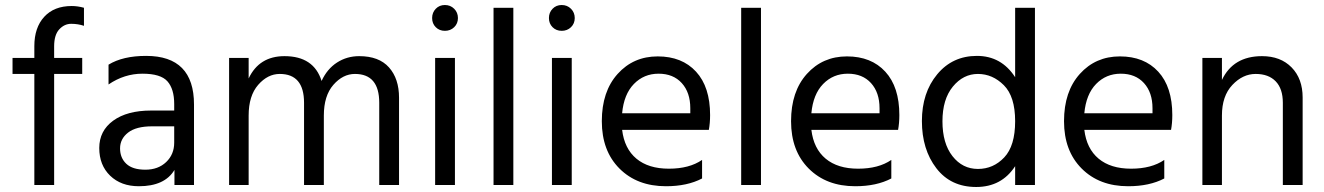

<svg xmlns="http://www.w3.org/2000/svg" viewBox="-20 -738 5284 766"><path d="M308 -443H196V0H117V-443H30V-507H117V-554Q117 -628 156.5 -671Q196 -714 266 -714Q290 -714 315 -707V-635Q291 -643 264 -643Q237 -643 216.5 -621Q196 -599 196 -553V-507H308Z M534 5Q463 5 419.5 -37Q376 -79 376 -147.5Q376 -216 431.5 -256.5Q487 -297 583 -297H675V-323Q675 -383 648 -413.5Q621 -444 548.5 -444Q476 -444 413 -401V-480Q470 -515 563 -515Q754 -515 754 -321V0H676V-60Q637 5 534 5ZM675 -169V-234H587Q523 -234 491 -209Q459 -184 459 -146Q459 -108 484 -84.5Q509 -61 560 -61Q611 -61 643 -91.5Q675 -122 675 -169Z M1572 0H1493V-328Q1493 -443 1396 -443Q1348 -443 1310 -399.5Q1272 -356 1272 -277V0H1193V-328Q1193 -443 1096 -443Q1048 -443 1010 -399.5Q972 -356 972 -277V0H894V-507H972V-425Q1014 -514 1115 -514Q1232 -514 1263 -415Q1285 -463 1324.5 -488.5Q1364 -514 1413 -514Q1492 -514 1532 -469Q1572 -424 1572 -348Z M1792 -703Q1807 -688 1807 -666Q1807 -644 1792 -629.5Q1777 -615 1755 -615Q1733 -615 1718.5 -629.5Q1704 -644 1704 -666Q1704 -688 1718.5 -703Q1733 -718 1755 -718Q1777 -718 1792 -703ZM1795 0H1716V-507H1795Z M2028 0H1949V-707H2028Z M2258 -703Q2273 -688 2273 -666Q2273 -644 2258 -629.5Q2243 -615 2221 -615Q2199 -615 2184.5 -629.5Q2170 -644 2170 -666Q2170 -688 2184.5 -703Q2199 -718 2221 -718Q2243 -718 2258 -703ZM2261 0H2182V-507H2261Z M2462 -286H2734V-306Q2734 -369 2700 -406.5Q2666 -444 2607.5 -444Q2549 -444 2509 -403Q2469 -362 2462 -286ZM2637 5Q2522 5 2451.5 -65.5Q2381 -136 2381 -254.5Q2381 -373 2444 -443Q2507 -513 2604 -513Q2701 -513 2757 -452Q2813 -391 2813 -279Q2813 -247 2808 -220H2462Q2471 -145 2519 -105Q2567 -65 2648.5 -65Q2730 -65 2781 -100V-26Q2722 5 2637 5Z M3016 0H2937V-707H3016Z M3217 -286H3489V-306Q3489 -369 3455 -406.5Q3421 -444 3362.5 -444Q3304 -444 3264 -403Q3224 -362 3217 -286ZM3392 5Q3277 5 3206.5 -65.5Q3136 -136 3136 -254.5Q3136 -373 3199 -443Q3262 -513 3359 -513Q3456 -513 3512 -452Q3568 -391 3568 -279Q3568 -247 3563 -220H3217Q3226 -145 3274 -105Q3322 -65 3403.5 -65Q3485 -65 3536 -100V-26Q3477 5 3392 5Z M4109 0H4030V-75Q3976 8 3874.5 8Q3773 8 3715.5 -67Q3658 -142 3658 -255Q3658 -368 3719 -441.5Q3780 -515 3877.5 -515Q3975 -515 4030 -430V-707H4109ZM3881.5 -443Q3823 -443 3781.5 -392.5Q3740 -342 3740 -254Q3740 -166 3780 -115Q3820 -64 3881.5 -64Q3943 -64 3986.5 -110Q4030 -156 4030 -254.5Q4030 -353 3985 -398Q3940 -443 3881.5 -443Z M4306 -286H4578V-306Q4578 -369 4544 -406.5Q4510 -444 4451.5 -444Q4393 -444 4353 -403Q4313 -362 4306 -286ZM4481 5Q4366 5 4295.5 -65.5Q4225 -136 4225 -254.5Q4225 -373 4288 -443Q4351 -513 4448 -513Q4545 -513 4601 -452Q4657 -391 4657 -279Q4657 -247 4652 -220H4306Q4315 -145 4363 -105Q4411 -65 4492.5 -65Q4574 -65 4625 -100V-26Q4566 5 4481 5Z M5177 0H5098V-328Q5098 -384 5069.5 -413.5Q5041 -443 4989.5 -443Q4938 -443 4896.5 -399Q4855 -355 4855 -277V0H4777V-507H4855V-419Q4900 -514 5015 -514Q5089 -514 5133 -469Q5177 -424 5177 -349Z"/></svg>

Font: Hind Madurai
Style: Regular
Weight: 400
Designer: Jyotish Sonowal
Foundry: Indian Type Foundry
Version: Version 0.702;PS 1.0;hotconv 1.0.81;makeotf.lib2.5.63406